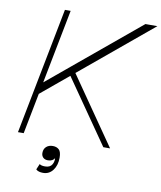

<svg xmlns="http://www.w3.org/2000/svg" viewBox="-99 -809 916 1090"><g transform="rotate(10 359.5 -263.5)"><path d="M116 -229 119 -289 650 -730H719ZM44 0 186 -730H219L77 0ZM536 0 259 -399 284 -420 575 0ZM224 203Q211 203 200.5 200Q190 197 183 190L197 157Q202 161 209.5 163Q217 165 229 165Q258 165 269.5 145Q281 125 276 100L281 104Q273 117 263 122.5Q253 128 239 128Q221 128 211 118Q201 108 201 92Q201 69 215.5 56Q230 43 253 43Q275 43 288.5 55.5Q302 68 302 102Q302 146 280.5 174.5Q259 203 224 203Z"/></g></svg>

Font: Savate ExtraLight
Style: Italic
Weight: 200
Italic angle: -11°
Designer: Max Esnée
Foundry: Plomb Type
Version: Version 2.000